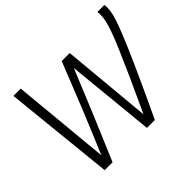

<svg xmlns="http://www.w3.org/2000/svg" viewBox="-152 -925 1150 1150"><g transform="rotate(-45 423.0 -349.5)"><path d="M571 1H504L448 -562Q392 -424 333 -283Q274 -142 213 1H146L74 -700H136L195 -76Q224 -145 253.5 -215.5Q283 -286 312 -357.5Q341 -429 369.5 -501Q398 -573 426 -643H494L547 -71Q607 -200 648.5 -292.5Q690 -385 717 -448Q744 -511 759 -553Q774 -595 780.5 -623.5Q787 -652 787 -674Q787 -682 786.5 -687.5Q786 -693 785 -700H844Q846 -694 846 -687.5Q846 -681 846 -674Q846 -653 839 -623Q832 -593 814 -545Q796 -497 765 -424.5Q734 -352 686.5 -247.5Q639 -143 571 1Z"/></g></svg>

Font: Georama Light
Style: Italic
Weight: 300
Italic angle: -9°
Designer: Jean-Baptiste Levee
Foundry: Production Type
Version: Version 1.001